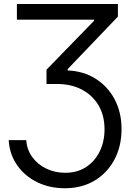

<svg xmlns="http://www.w3.org/2000/svg" viewBox="-20 -748 681 982"><path d="M24.4 -31.2H114.3Q117.7 18.1 145.5 55.9Q173.3 93.8 217.3 114.7Q261.2 135.7 313.5 135.7Q375.5 135.7 420.4 106.2Q465.3 76.7 490 26.4Q514.6 -23.9 514.6 -86.9Q514.6 -157.7 483.6 -209.7Q452.6 -261.7 398.2 -290Q343.8 -318.4 272.5 -318.4H217.8V-391.6L460.9 -641.6V-647.5H66.4V-727.5H583V-663.1L326.2 -394.5V-387.7Q407.2 -384.3 469.2 -345.2Q531.2 -306.2 566.4 -240Q601.6 -173.8 601.6 -87.9Q601.6 0 565.2 68.4Q528.8 136.7 463.6 175.8Q398.4 214.8 311.5 214.8Q233.4 214.8 170.2 183.8Q106.9 152.8 67.9 97.2Q28.8 41.5 24.4 -31.2Z"/></svg>

Font: Inter Display
Style: Regular
Weight: 400
Designer: Rasmus Andersson
Foundry: rsms
Version: Version 4.001;git-9221beed3